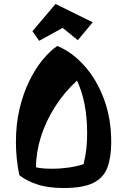

<svg xmlns="http://www.w3.org/2000/svg" viewBox="-20 -921 629 965"><path d="M300 24Q221 24 166 5.5Q111 -13 77 -41Q68 -85 64 -126.5Q60 -168 60 -207Q60 -296 78 -373Q96 -450 126.5 -512.5Q157 -575 194 -620Q231 -665 268 -690Q343 -659 404.5 -590Q466 -521 502.5 -423.5Q539 -326 539 -207Q539 -131 520 -79.5Q501 -28 449.5 -2Q398 24 300 24ZM242 -73Q284 -73 326 -79Q368 -85 400 -96Q411 -142 414.5 -177Q418 -212 418 -252Q418 -331 405 -397Q392 -463 367 -516Q302 -456 256 -383.5Q210 -311 185.5 -233Q161 -155 161 -80Q179 -76 199.5 -74.5Q220 -73 242 -73ZM177 -716 143 -764 259 -901 446 -809 371 -719 295 -781Z"/></svg>

Font: Joti One
Style: Regular
Weight: 400
Designer: Eduardo Rodriguez Tunni
Foundry: Eduardo Rodriguez Tunni
Version: Version 1.002; ttfautohint (v1.8.4.7-5d5b);gftools[0.9.24]